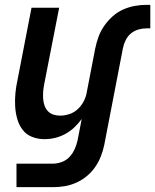

<svg xmlns="http://www.w3.org/2000/svg" viewBox="-20 -562 640 792"><path d="M199 210H48V113H199Q217 113 235.5 106Q254 99 267 85Q280 71 288 53Q296 35 300 17L317 -71Q303 -52 286 -36Q269 -20 248.5 -9Q228 2 206.5 7Q185 12 163 12Q136 12 112 2.5Q88 -7 73 -27Q58 -47 51 -72Q44 -97 42.5 -123.5Q41 -150 43.5 -177Q46 -204 52 -231L110 -530H224L162 -213Q159 -198 158 -183.5Q157 -169 158 -154.5Q159 -140 163.5 -127Q168 -114 177 -104Q186 -94 199.5 -89.5Q213 -85 228 -85Q247 -85 266.5 -91.5Q286 -98 301 -112Q316 -126 325.5 -144.5Q335 -163 338 -182L373 -363Q378 -387 386.5 -410.5Q395 -434 410 -455.5Q425 -477 444.5 -494.5Q464 -512 487.5 -522.5Q511 -533 535.5 -537.5Q560 -542 584 -542H600V-445H584Q567 -445 550 -440Q533 -435 519.5 -423.5Q506 -412 498 -395.5Q490 -379 487 -363L410 36Q405 60 396 83Q387 106 372.5 127Q358 148 338 164.5Q318 181 294.5 191.5Q271 202 247 206Q223 210 199 210Z"/></svg>

Font: Lode Term
Style: Bold Italic
Weight: 700
Italic angle: -11°
Monospace: yes
Designer: Belleve Invis
Foundry: Belleve Invis
Version: Version 29.2.0